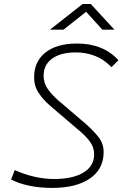

<svg xmlns="http://www.w3.org/2000/svg" viewBox="-20 -918 626 948"><path d="M237.3 9.8Q118.2 9.8 34.7 -31.2L52.7 -78.1Q152.3 -34.2 246.6 -34.2Q339.8 -34.2 392.3 -66.2Q444.8 -98.1 444.8 -155.8Q444.8 -189.9 425.5 -216.6Q406.2 -243.2 378.9 -266.6L225.6 -397.5Q192.9 -425.8 170.7 -459.5Q148.4 -493.2 148.4 -535.6Q148.4 -614.7 204.6 -658.9Q260.7 -703.1 360.8 -703.1Q489.7 -703.1 564.9 -620.6L530.3 -586.4Q492.2 -626 447.8 -642.6Q403.3 -659.2 355 -659.2Q279.8 -659.2 237.5 -628.7Q195.3 -598.1 195.3 -543.9Q195.3 -506.8 216.6 -477.5Q237.8 -448.2 268.1 -421.9L401.9 -307.6Q438.5 -275.9 465.1 -242.9Q491.7 -210 491.7 -167Q491.7 -83.5 424.3 -36.9Q356.9 9.8 237.3 9.8ZM226.6 -771.5 388.2 -898.4H428.2L544.9 -771.5H485.4L405.3 -859.9L293.5 -771.5Z"/></svg>

Font: Cascadia Mono NF ExtraLight
Style: Italic
Weight: 200
Italic angle: -10°
Monospace: yes
Designer: Aaron Bell
Foundry: Saja Typeworks
Version: Version 2404.023; ttfautohint (v1.8.4)